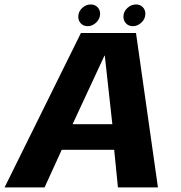

<svg xmlns="http://www.w3.org/2000/svg" viewBox="-44 -820 793 840"><path d="M-24 0H151L226 -164.5H455.5L472 0H647L551 -675.5H310ZM273.5 -276.5 413 -576.5H414.5L447.5 -276.5ZM339.5 -705.5Q360.5 -705.5 377.2 -721.8Q394 -738 394 -759.5Q394 -777 382.5 -788.8Q371 -800.5 353 -800.5Q332 -800.5 315.2 -784.8Q298.5 -769 298.5 -747Q298.5 -729.5 309.8 -717.5Q321 -705.5 339.5 -705.5ZM537.5 -705.5Q558.5 -705.5 575.2 -721.8Q592 -738 592 -759.5Q592 -777 580.5 -788.8Q569 -800.5 551 -800.5Q530 -800.5 513 -784.8Q496 -769 496 -747Q496 -729.5 507.5 -717.5Q519 -705.5 537.5 -705.5Z"/></svg>

Font: Anybody UltraCondensed Thin
Style: Bold Italic
Weight: 700
Italic angle: -10°
Version: Version 1.111